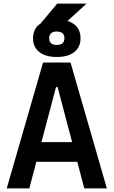

<svg xmlns="http://www.w3.org/2000/svg" viewBox="-20 -1038 626 1058"><path d="M187 -888.7 295.4 -1018.1H457L314.9 -888.7ZM17.1 0 217.3 -693.4H368.7L568.8 0H444.3L405.8 -146.5H180.2L141.6 0ZM208.5 -254.9H377.4L297.4 -558.1H288.6ZM293 -724.1Q231 -724.1 196.5 -751.2Q162.1 -778.3 162.1 -827.1Q162.1 -876.5 196.5 -903.3Q231 -930.2 293 -930.2Q355.5 -930.2 389.6 -903.3Q423.8 -876.5 423.8 -827.1Q423.8 -778.3 389.6 -751.2Q355.5 -724.1 293 -724.1ZM293 -790.5Q335 -790.5 335 -827.1Q335 -864.3 293 -864.3Q251 -864.3 251 -827.1Q251 -790.5 293 -790.5Z"/></svg>

Font: CaskaydiaCove NF SemiBold
Style: Regular
Weight: 600
Designer: Aaron Bell
Foundry: Saja Typeworks
Version: Version 2111.001; VTT 6.35;Nerd Fonts 3.2.1